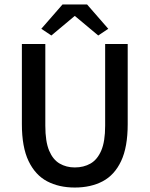

<svg xmlns="http://www.w3.org/2000/svg" viewBox="-20 -829 671 860"><path d="M315 11Q244 11 191 -17Q138 -45 108 -107.5Q78 -170 78 -273V-632H183V-266Q183 -195 200 -154.5Q217 -114 247 -96.5Q277 -79 315 -79Q355 -79 385.5 -96.5Q416 -114 433.5 -154.5Q451 -195 451 -266V-632H552V-273Q552 -170 522.5 -107.5Q493 -45 440 -17Q387 11 315 11ZM165 -700 260 -809H370L465 -700L420 -670L316 -757H314L210 -670Z"/></svg>

Font: Narnoor Medium
Style: Regular
Weight: 500
Designer: S. Sridhar Murthy
Foundry: SIL International
Version: Version 3.000